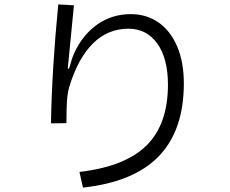

<svg xmlns="http://www.w3.org/2000/svg" viewBox="-20 -821 1040 870"><path d="M211 -262Q215 -504 244 -801L315 -797Q303 -681 287 -510H293Q307 -561 317 -582Q355 -664 421.5 -710.5Q488 -757 573 -757Q644 -757 698.5 -719Q753 -681 783 -610Q813 -539 813 -443Q813 -231 700 -113.5Q587 4 356 29L340 -42Q547 -66 644 -162Q741 -258 741 -437Q741 -557 692.5 -624Q644 -691 562 -691Q468 -691 400.5 -623.5Q333 -556 294 -428Q286 -400 283.5 -364Q281 -328 281 -263Z"/></svg>

Font: IBM Plex Sans JP
Style: Regular
Weight: 400
Designer: Mike Abbink; Paul van der Laan; Pieter van Rosmalen; Wujin Sim; Yejin Wi; Jinhee Kim; Boomi Park; Yona Kim; Kichan Ma
Foundry: Sandoll Inc.
Version: Version 1.000